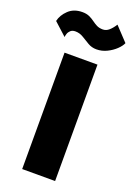

<svg xmlns="http://www.w3.org/2000/svg" viewBox="-210 -1018 763 1085"><g transform="rotate(20 171.5 -475.5)"><path d="M-34 -852Q-26 -889 6 -919.5Q38 -950 89 -950Q114 -950 131.5 -942Q149 -934 163 -923.5Q177 -913 192.5 -905Q208 -897 230 -897Q250 -897 267 -912Q284 -927 299 -951L377 -868Q369 -849 347.5 -828.5Q326 -808 296.5 -793.5Q267 -779 234 -779Q206 -779 183 -792.5Q160 -806 137.5 -820Q115 -834 89 -834Q71 -834 60.5 -824.5Q50 -815 46 -802.5Q42 -790 42 -783ZM72 -700H270V0H72Z"/></g></svg>

Font: Jost* Heavy
Style: Regular
Weight: 800
Version: Version 3.7